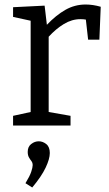

<svg xmlns="http://www.w3.org/2000/svg" viewBox="-20 -557 482 852"><path d="M38 0V-43L116 -60V-465L38 -482V-525L178 -532L188 -447Q229 -490 270.5 -513.5Q312 -537 360 -537Q392 -537 427 -527L421 -381H371L361 -470Q350 -472 337 -472Q299 -472 263.5 -450.5Q228 -429 196 -394V-60L293 -43V0ZM123 275 93 256Q112 225 118.5 205.5Q125 186 125 176Q125 165 119.5 158Q114 151 108.5 141.5Q103 132 103 117Q103 94 118.5 82Q134 70 152 70Q170 70 185.5 82.5Q201 95 201 122Q201 148 182.5 187Q164 226 123 275Z"/></svg>

Font: Bitter
Style: Regular
Weight: 400
Designer: Sol Matas, and Bitter project Authors
Foundry: Sol Matas
Version: Version 2.001